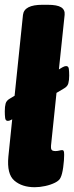

<svg xmlns="http://www.w3.org/2000/svg" viewBox="-20 -774 309 802"><path d="M125 8Q72 8 40 -19.5Q8 -47 15 -120L31 -276L28 -274Q19 -269 13 -269Q3 -269 1.5 -281Q0 -293 0 -309Q0 -329 3.5 -341.5Q7 -354 21 -362L41 -374L76 -712Q81 -754 157 -754H179Q219 -754 235.5 -743.5Q252 -733 250 -712L226 -484L241 -493Q250 -498 256 -498Q266 -498 267.5 -486.5Q269 -475 269 -458Q269 -439 265.5 -426Q262 -413 248 -405L216 -386L193 -165Q192 -154 195.5 -148.5Q199 -143 212 -143Q220 -143 227.5 -145Q235 -147 240 -147Q244 -147 246 -143.5Q248 -140 248 -127Q248 -105 244 -75.5Q240 -46 233 -32Q228 -20 210 -11Q192 -2 169 3Q146 8 125 8Z"/></svg>

Font: Asap Condensed Condensed Black
Style: Italic
Weight: 900
Width: 3
Italic angle: -6°
Designer: Pablo Cosgaya
Foundry: Omnibus-Type
Version: Version 3.001; ttfautohint (v1.8.4.7-5d5b)